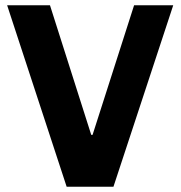

<svg xmlns="http://www.w3.org/2000/svg" viewBox="-20 -706 683 726"><path d="M330 -196H325L169 -686H7L232 0H409L635 -686H487Z"/></svg>

Font: Chivo
Style: Bold
Weight: 700
Designer: Hector Gatti
Foundry: Omnibus-Type
Version: Version 1.003;PS 001.003;hotconv 1.0.70;makeotf.lib2.5.58329